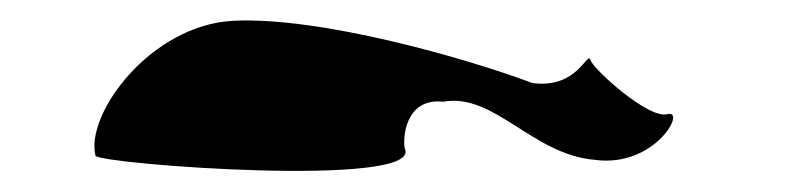

<svg xmlns="http://www.w3.org/2000/svg" viewBox="-20 -486 777 185"><path d="M72 -336C74 -328 389 -304 370 -343C368 -352 370 -392 407 -388C456 -397 493 -337 553 -332C611 -324 642 -381 623 -376C605 -371 552 -419 549 -428C546 -438 537 -400 493 -406C429 -430 289 -470 205 -466C125 -462 62 -376 72 -336Z"/></svg>

Font: Ampere
Style: SCUltExt
Weight: 400
Version: Version 1